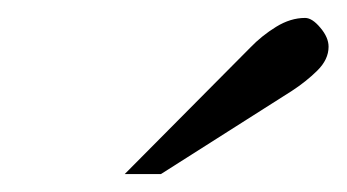

<svg xmlns="http://www.w3.org/2000/svg" viewBox="-20 -701 383 212"><path d="M342.8 -649.4Q342.8 -635.3 330.3 -623Q317.9 -610.8 302.2 -600.6L157.7 -508.8H117.7L256.3 -648.4Q269 -661.6 284.9 -671.4Q300.8 -681.2 316.9 -681.2Q324.7 -681.2 333.7 -670.4Q342.8 -659.7 342.8 -649.4Z"/></svg>

Font: BabelStone Roman
Style: Regular
Weight: 400
Designer: Walt Agee, Victor Gaultney, Peter Martin, Debbi Hosken, Becca Hirsbrunner (SIL); Andrew West (BabelStone)
Foundry: BabelStone
Version: Version 16.000